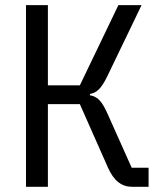

<svg xmlns="http://www.w3.org/2000/svg" viewBox="-20 -718 640 738"><path d="M79.9 0H164.1V-317.8H286.9L394.9 -73.9C418 -22 448.2 0 487.9 0H551.1V-73.2H486.2L396 -274.9C372.2 -329.9 355.8 -345.9 326 -351.9V-356.9C350.1 -361.2 367.9 -375 391 -421.9L524.1 -698.2H435L286.9 -389.9H164.1V-698.2H79.9Z"/></svg>

Font: Margiela Mono
Style: Regular
Weight: 400
Designer: Mike Abbink, Paul van der Laan, Pieter van Rosmalen
Foundry: Bold Monday
Version: Version 2.003 2021